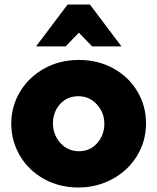

<svg xmlns="http://www.w3.org/2000/svg" viewBox="-20 -819 697 852"><path d="M628 -272Q628 -349 589.5 -413.5Q551 -478 483 -515.5Q415 -553 330 -553Q245 -553 176.5 -515Q108 -477 69 -412Q30 -347 30 -270Q30 -193 68.5 -128Q107 -63 175 -25Q243 13 328 13Q409 13 478 -24Q547 -61 587.5 -126.5Q628 -192 628 -272ZM443 -270Q443 -220 411.5 -184Q380 -148 330 -148Q281 -148 248 -184.5Q215 -221 215 -272Q215 -322 246.5 -357Q278 -392 328 -392Q377 -392 410 -355.5Q443 -319 443 -270ZM379 -799H280L140 -613H271L330 -674L389 -613H519Z"/></svg>

Font: Geom Black
Style: Bold
Weight: 900
Version: Version 1.102